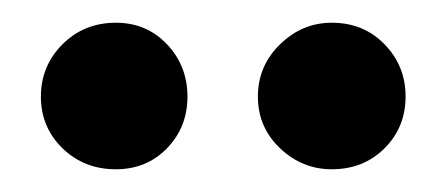

<svg xmlns="http://www.w3.org/2000/svg" viewBox="-20 -752 393 169"><path d="M82 -732Q109 -732 127 -713Q145 -694 145 -667Q145 -640 127 -621.5Q109 -603 82 -603Q54 -603 35 -621.5Q16 -640 16 -667Q16 -694 35 -713Q54 -732 82 -732ZM272 -732Q300 -732 318.5 -713Q337 -694 337 -667Q337 -640 318.5 -621.5Q300 -603 272 -603Q246 -603 226.5 -621.5Q207 -640 207 -667Q207 -694 226.5 -713Q246 -732 272 -732Z"/></svg>

Font: Palanquin
Style: Bold
Weight: 700
Designer: Pria Ravichandran
Version: Version 1.0.4